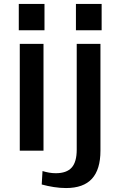

<svg xmlns="http://www.w3.org/2000/svg" viewBox="-20 -762 609 971"><path d="M200 -540V0H80V-540ZM205 -742V-609H75V-742ZM314 189Q284 189 252 184Q220 179 191 171L195 103Q211 108 228 111Q245 114 262 114Q317 114 342.5 85.5Q368 57 368 -5V-540H488V0Q488 95 445 142Q402 189 314 189ZM494 -742V-609H364V-742Z"/></svg>

Font: Pathway Extreme 72pt SemiBold
Style: Regular
Weight: 600
Designer: Eduardo Rodriguez Tunni
Foundry: Eduardo Rodriguez Tunni
Version: Version 1.001;gftools[0.9.26]